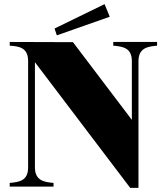

<svg xmlns="http://www.w3.org/2000/svg" viewBox="-20 -903 802 929"><path d="M528 -700V-682C574 -678 618 -672 618 -607V-323L333 -699L27 -700V-682C72 -679 115 -673 116 -610V-93C116 -28 73 -22 27 -18V0H239V-18C195 -22 149 -28 149 -93V-602L610 6H650V-607C650 -672 696 -678 740 -682V-700ZM511 -822 486 -883 244 -765 255 -732Z"/></svg>

Font: Sprat
Style: Bold
Weight: 700
Designer: Ethan Nakache
Foundry: Collletttivo
Version: Version 2.000;Glyphs 3.2 (3217)